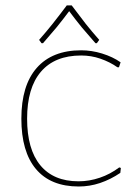

<svg xmlns="http://www.w3.org/2000/svg" viewBox="-20 -678 507 702"><path d="M276.9 -494.1Q314.9 -494.1 353 -482.4Q392.6 -470.2 420.9 -450.2L415 -432.1H409.2Q382.3 -451.2 347.2 -463.4Q313.5 -475.1 276.9 -475.1Q180.2 -475.1 129.4 -415.5Q79.1 -356.4 79.1 -244.1Q79.1 -132.3 127.4 -73.7Q175.8 -15.1 267.1 -15.1Q306.6 -15.1 345.2 -28.3Q382.8 -41 416 -65.9L421.9 -64L419.9 -45.9Q384.8 -22 345.7 -8.8Q307.6 3.9 268.1 3.9Q165 3.9 111.3 -60.1Q58.1 -123.5 58.1 -244.1Q58.1 -365.7 114.3 -429.7Q170.9 -494.1 276.9 -494.1ZM123 -532.2Q148.9 -561.5 171.9 -590.3Q204.1 -631.3 224.1 -658.2H242.2Q271 -619.6 293.9 -590.3Q316.9 -561.5 342.8 -532.2L334 -520H329.1Q288.6 -566.4 279.3 -577.6Q255.4 -606.9 232.9 -637.2Q210.4 -606.9 186.5 -577.6Q169.9 -557.6 137.2 -520H131.8Z"/></svg>

Font: Datalegreya
Style: Dot
Weight: 700
Designer: Figs Lab
Foundry: Figs Lab
Version: Version 1.002;PS 001.002;hotconv 1.0.70;makeotf.lib2.5.58329